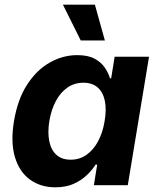

<svg xmlns="http://www.w3.org/2000/svg" viewBox="-20 -787 671 816"><path d="M215.4 9.1Q152.8 9.1 107.7 -23.5Q62.6 -56 43.6 -118.8Q24.5 -181.6 39.4 -272.2Q55.1 -365.7 95.7 -428Q136.3 -490.2 192 -521.5Q247.7 -552.7 308.2 -552.7Q354.4 -552.7 382.6 -537.2Q410.8 -521.8 425.9 -498.9Q441.1 -476 447.4 -454H452.4L467.3 -545.9H613.4L523.1 0H378.9L393.1 -87.4H386.2Q372.2 -64.9 349.1 -42.8Q326 -20.6 293 -5.7Q260 9.1 215.4 9.1ZM280.4 -108.3Q318.1 -108.3 347.6 -129Q377.1 -149.7 396.9 -186.6Q416.8 -223.5 424.7 -272.7Q433.1 -322.4 425.5 -358.9Q417.8 -395.4 394.9 -415.4Q372 -435.4 334.3 -435.4Q295.8 -435.4 266.1 -414.5Q236.4 -393.6 217.1 -357Q197.7 -320.4 189.7 -272.7Q182 -224.8 189.3 -187.5Q196.5 -150.3 219.4 -129.3Q242.3 -108.3 280.4 -108.3ZM323.1 -615.1 247.5 -767.1H383.3L425.7 -615.1Z"/></svg>

Font: Inter Variable
Style: Italic
Weight: 400
Italic angle: -9.39999°
Designer: Rasmus Andersson
Foundry: rsms
Version: Version 4.001;git-9221beed3